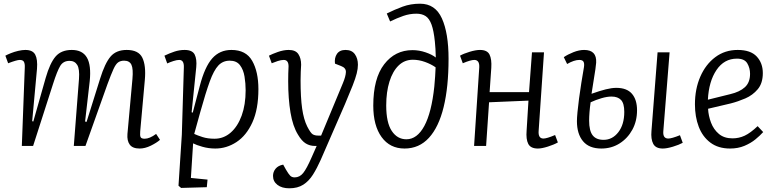

<svg xmlns="http://www.w3.org/2000/svg" viewBox="-20 -789 4192 1038"><path d="M407 -362Q411 -416 397.5 -438Q384 -460 356 -460Q322 -460 305.5 -432.5Q289 -405 267 -336L159 0H98L114 -424Q115 -444 109.5 -454.5Q104 -465 87 -465Q71 -465 24 -447L9 -488Q20 -494 38.5 -501.5Q57 -509 78.5 -514Q100 -519 117 -519Q157 -519 170.5 -493.5Q184 -468 180 -417L154 -134L160 -132L227 -368Q250 -448 280.5 -483.5Q311 -519 368 -519Q426 -519 450 -477.5Q474 -436 465 -350L440 -132L448 -130L521 -363Q547 -447 577.5 -483Q608 -519 665 -519Q729 -519 749.5 -477Q770 -435 763 -357L738 -79Q736 -57 740 -48Q744 -39 762 -39Q789 -39 824 -65L845 -33Q827 -17 795.5 -1.5Q764 14 735 14Q697 14 681.5 -7Q666 -28 669 -65L696 -362Q701 -417 690.5 -439Q680 -461 651 -461Q632 -461 619 -452Q606 -443 593.5 -415.5Q581 -388 561 -334L442 0H379Z M974 -426Q975 -465 949 -465Q936 -465 917.5 -459Q899 -453 884 -446L869 -488Q896 -501 923 -510Q950 -519 978 -519Q1020 -519 1032.5 -494Q1045 -469 1041 -426L1016 -182L1022 -180L1060 -324Q1087 -428 1127.5 -473.5Q1168 -519 1231 -519Q1310 -519 1343.5 -460Q1377 -401 1377 -307Q1377 -199 1344.5 -127.5Q1312 -56 1258.5 -21Q1205 14 1144 14Q1108 14 1074.5 4.5Q1041 -5 1024 -14L1012 173L1102 182L1098 223L959 227L945 215L963 -61ZM1222 -461Q1185 -461 1160.5 -435Q1136 -409 1114 -348.5Q1092 -288 1063 -184L1030 -65Q1047 -57 1075 -48Q1103 -39 1140 -39Q1189 -39 1227 -72Q1265 -105 1286.5 -164Q1308 -223 1308 -301Q1308 -338 1302 -375Q1296 -412 1277.5 -436.5Q1259 -461 1222 -461Z M1714 75Q1694 120 1672 155Q1650 190 1619.5 209.5Q1589 229 1544 229Q1504 229 1480 210.5Q1456 192 1456 162Q1456 140 1470 123Q1484 106 1511 101L1526 128Q1540 152 1549 161Q1558 170 1573 170Q1600 170 1619 146.5Q1638 123 1665 61L1692 0H1682Q1655 0 1633 -13.5Q1611 -27 1591 -61Q1563 -106 1550.5 -180.5Q1538 -255 1538 -350Q1538 -370 1538.5 -392Q1539 -414 1540 -430Q1540 -465 1514 -465Q1500 -465 1481.5 -459Q1463 -453 1449 -447L1434 -488Q1451 -497 1482 -508Q1513 -519 1541 -519Q1578 -519 1593 -496.5Q1608 -474 1608 -439Q1607 -420 1606 -401Q1605 -382 1605 -354Q1605 -261 1613.5 -202Q1622 -143 1641 -105Q1659 -70 1670.5 -63Q1682 -56 1700 -56H1716L1834 -340Q1849 -376 1850 -399Q1851 -422 1824 -432L1791 -445Q1787 -476 1801.5 -497.5Q1816 -519 1848 -519Q1882 -519 1898.5 -496Q1915 -473 1915 -439Q1915 -418 1908.5 -392Q1902 -366 1886.5 -326.5Q1871 -287 1845 -226Z M2071 -716Q2113 -737 2156.5 -753Q2200 -769 2251 -769Q2333 -769 2369 -689.5Q2405 -610 2405 -471Q2405 -319 2378.5 -210.5Q2352 -102 2299 -44Q2246 14 2167 14Q2088 14 2043 -48Q1998 -110 1998 -218Q1998 -365 2057 -441.5Q2116 -518 2210 -518Q2246 -518 2281 -506Q2316 -494 2336 -478Q2335 -528 2331 -564Q2325 -623 2313 -656Q2301 -689 2281 -702Q2261 -715 2231 -715Q2195 -715 2160.5 -703Q2126 -691 2089 -673ZM2177 -36Q2235 -36 2274 -108Q2313 -180 2328 -321Q2331 -351 2332.5 -376.5Q2334 -402 2335 -425Q2311 -442 2278 -454Q2245 -466 2212 -466Q2167 -466 2135 -435Q2103 -404 2085.5 -348Q2068 -292 2068 -219Q2068 -126 2098 -81Q2128 -36 2177 -36Z M2837 -245 2624 -236 2608 0H2543L2571 -425Q2573 -465 2544 -465Q2534 -465 2518.5 -460.5Q2503 -456 2482 -447L2467 -488Q2486 -499 2519 -509Q2552 -519 2575 -519Q2614 -519 2626.5 -494Q2639 -469 2636 -422Q2634 -389 2631.5 -356.5Q2629 -324 2627 -291H2840L2856 -506H2921L2892 -81Q2889 -40 2918 -40Q2936 -40 2981 -59L2996 -19Q2975 -7 2942 3.5Q2909 14 2888 14Q2849 14 2836 -11Q2823 -36 2827 -83Z M3231 14Q3165 14 3132 -25.5Q3099 -65 3099 -134Q3099 -151 3102 -183Q3105 -215 3110.5 -256.5Q3116 -298 3123 -342Q3130 -386 3137 -426Q3140 -446 3134.5 -455.5Q3129 -465 3112 -465Q3084 -465 3046 -443L3028 -480Q3050 -495 3080.5 -507Q3111 -519 3138 -519Q3207 -519 3203 -450Q3200 -417 3192.5 -374Q3185 -331 3178 -282Q3223 -298 3255 -306Q3287 -314 3312 -314Q3369 -314 3396.5 -282Q3424 -250 3424 -193Q3424 -134 3398.5 -87.5Q3373 -41 3329.5 -13.5Q3286 14 3231 14ZM3563 14Q3525 14 3511.5 -11.5Q3498 -37 3502 -81L3535 -506H3600L3566 -79Q3563 -40 3593 -40Q3611 -40 3656 -58L3671 -17Q3651 -6 3618 4Q3585 14 3563 14ZM3243 -33Q3291 -33 3323 -74.5Q3355 -116 3355 -184Q3355 -230 3337.5 -248.5Q3320 -267 3286 -267Q3262 -267 3231.5 -258Q3201 -249 3173 -236Q3169 -208 3167 -182.5Q3165 -157 3165 -137Q3165 -82 3184 -57.5Q3203 -33 3243 -33Z M3968 -519Q4038 -519 4071 -483.5Q4104 -448 4104 -394Q4104 -339 4076.5 -306.5Q4049 -274 4009.5 -257Q3970 -240 3931 -230L3808 -201Q3810 -163 3824 -126Q3838 -89 3866.5 -65Q3895 -41 3940 -41Q3975 -41 4006 -55.5Q4037 -70 4076 -107L4106 -75Q4089 -56 4064 -35.5Q4039 -15 4004.5 -0.5Q3970 14 3927 14Q3863 14 3820.5 -18Q3778 -50 3757.5 -104Q3737 -158 3737 -225Q3737 -308 3766 -374.5Q3795 -441 3847 -480Q3899 -519 3968 -519ZM4035 -390Q4035 -421 4020 -446.5Q4005 -472 3964 -472Q3895 -472 3853.5 -410.5Q3812 -349 3807 -250L3928 -280Q3979 -292 4007 -317.5Q4035 -343 4035 -390Z"/></svg>

Font: Literata 12pt Light
Style: Italic
Weight: 300
Italic angle: -2°
Designer: Latin by Veronika Burian and Jose Scaglione. Greek by Irene Vlachou. Cyrillic by Vera Evstafieva
Foundry: TypeTogether
Version: Version 3.002